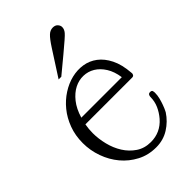

<svg xmlns="http://www.w3.org/2000/svg" viewBox="-206 -734 812 812"><g transform="rotate(-45 200.0 -328.0)"><path d="M153.8 -489.3H137.7L210.9 -603Q222.2 -620.6 231 -632.1Q239.7 -643.6 246.6 -649.9Q259.3 -662.1 275.4 -662.1Q289.6 -662.1 297.4 -653.6Q305.2 -645 305.2 -635.3Q305.2 -622.1 294.9 -609.9Q289.6 -603.5 272.9 -588.9Q256.3 -574.2 228 -550.8ZM333.5 -307.1Q328.1 -345.2 311.5 -371.6Q294.9 -397.9 272.2 -411.6Q249.5 -425.3 222.9 -426Q196.3 -426.8 171.1 -414.1Q146 -401.4 124.8 -374.8Q103.5 -348.1 91.3 -307.1ZM386.2 -161.6Q386.2 -146 382.1 -129.9Q377.9 -113.8 373 -100.6Q370.1 -92.8 366.9 -85.2Q363.8 -77.6 359.9 -70.8Q337.9 -37.1 303.7 -15.6Q269.5 5.9 226.6 5.9Q179.7 5.9 141.6 -14.2Q103.5 -34.2 76.4 -66.7Q49.3 -99.1 34.4 -140.9Q19.5 -182.6 19.5 -226.6Q19.5 -272 33.9 -310.5Q48.3 -349.1 72.3 -378.4Q96.2 -407.7 126.7 -427.2Q157.2 -446.8 189.7 -454.6Q222.2 -462.4 253.7 -457.5Q285.2 -452.6 311 -433.1Q336.9 -413.6 354.2 -378.9Q371.6 -344.2 375.5 -292Q377 -286.6 374 -280.8Q371.1 -274.9 362.8 -274.9H83.5Q79.1 -250.5 79.1 -226.6Q79.1 -192.9 87.9 -157.2Q96.7 -121.6 115 -92.5Q133.3 -63.5 161.1 -44.7Q189 -25.9 226.6 -25.9Q283.7 -25.9 321.8 -69.3Q339.4 -89.8 349.6 -113Q359.9 -136.2 359.9 -162.6Q359.9 -168 362.8 -173.1Q365.7 -178.2 373.5 -178.2Q382.8 -178.2 384.5 -172.6Q386.2 -167 386.2 -161.6Z"/></g></svg>

Font: Atsinvsda
Style: Regular
Weight: 400
Designer: Al Webster
Foundry: Al Webster and Michael Everson
Version: Version 2.000